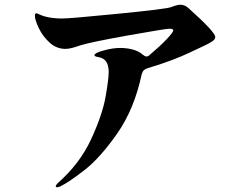

<svg xmlns="http://www.w3.org/2000/svg" viewBox="-20 -761 1040 809"><path d="M887 -605Q887 -595 874 -586.5Q861 -578 846 -571Q831 -564 825 -561Q818 -558 781.5 -540.5Q745 -523 698 -505.5Q651 -488 603 -474Q587 -469 582 -460Q578 -452 577 -448Q546 -302 474.5 -199.5Q403 -97 338 -46Q273 5 235 24Q227 28 220 28Q215 28 215 24Q215 19 223 11Q316 -71 363.5 -173.5Q411 -276 424.5 -351.5Q438 -427 438 -458Q438 -513 396 -520Q378 -523 378 -528Q378 -538 417 -548.5Q456 -559 486 -559Q515 -559 540.5 -552Q566 -545 581 -531Q591 -523 597 -523Q604 -523 610 -529Q654 -566 682 -595.5Q710 -625 710 -633Q710 -640 694 -640Q678 -640 521 -612Q364 -584 319 -570Q302 -564 285.5 -559.5Q269 -555 256 -555Q218 -555 189 -581.5Q160 -608 143.5 -642.5Q127 -677 127 -695Q127 -705 133 -705Q136 -705 142 -702Q180 -683 243 -683Q274 -683 477 -703Q680 -723 701 -731Q726 -741 741 -741Q759 -741 775 -726Q887 -626 887 -605Z"/></svg>

Font: Shippori Antique B1
Style: Regular
Weight: 400
Designer: FONTDASU
Foundry: FONTDASU / Google Inc. / but / Adobe
Version: Version 2.001